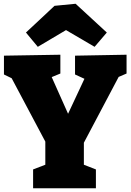

<svg xmlns="http://www.w3.org/2000/svg" viewBox="-20 -1001 694 1021"><path d="M156 0V-100L221 -125V-248L42 -585L1 -605V-705L301 -710V-610L255 -591L342 -396L429 -582L379 -605V-705L653 -710V-610L611 -592L426 -242V-125L490 -100V0ZM181 -752 118 -828 270 -970 382 -981 548 -828 483 -752 331 -841Z"/></svg>

Font: Bitter Black
Style: Regular
Weight: 900
Designer: Sol Matas, and Bitter project Authors
Foundry: Sol Matas
Version: Version 2.001